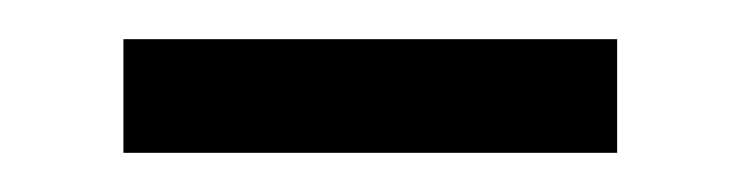

<svg xmlns="http://www.w3.org/2000/svg" viewBox="-20 -321 378 98"><path d="M43 -243H295V-301H43Z"/></svg>

Font: Source Han Serif AKR9
Style: Regular
Weight: 400
Designer: Ryoko NISHIZUKA 西塚涼子 (kana & ideographs); Frank Grießhammer (Latin, Greek & Cyrillic); Sandoll Communications 산돌커뮤니케이션, 
Foundry: Adobe Systems Incorporated
Version: Version 1.005;hotconv 1.0.107;makeotfexe 2.5.65593